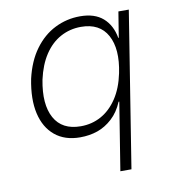

<svg xmlns="http://www.w3.org/2000/svg" viewBox="-78 -569 745 818"><g transform="rotate(-10 295.0 -160.0)"><path d="M377 180 424 -113H421Q403 -70 373.5 -43Q344 -16 309.5 -4Q275 8 234 8Q168 8 125.5 -27Q83 -62 68.5 -125Q54 -188 71 -274Q88 -348 125 -398.5Q162 -449 213 -474.5Q264 -500 322 -500Q385 -500 421 -468.5Q457 -437 467 -381H469L487 -492H532L425 180ZM245 -38Q293 -38 333 -60Q373 -82 402 -125.5Q431 -169 444 -232Q465 -334 432 -394.5Q399 -455 318 -455Q270 -455 229.5 -433Q189 -411 160.5 -368Q132 -325 118 -262Q98 -158 131 -98Q164 -38 245 -38Z"/></g></svg>

Font: Nunito Sans 7pt SemiCondensed ExtraLight
Style: Italic
Weight: 250
Width: 4
Italic angle: -9°
Designer: Vernon Adams
Foundry: Vernon Adams
Version: Version 3.101;gftools[0.9.27]